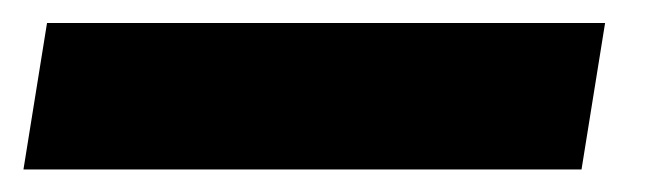

<svg xmlns="http://www.w3.org/2000/svg" viewBox="-101 -20 578 167"><path d="M425.3 0 404.8 127.4H-80.6L-60.1 0Z"/></svg>

Font: Inter Tight ExtraBold
Style: Italic
Weight: 800
Italic angle: -9.39999°
Designer: Rasmus Andersson
Foundry: rsms
Version: Version 3.004